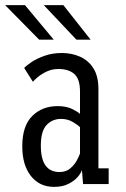

<svg xmlns="http://www.w3.org/2000/svg" viewBox="-22 -719 492 750"><path d="M189 11Q132 11 98.5 -31.8Q65 -74.5 65 -147.5Q65 -227.5 104 -266Q143 -304.5 203 -304.5Q237.5 -304.5 260.5 -293Q283.5 -281.5 290.5 -274V-361.5Q290.5 -410.5 268.2 -430Q246 -449.5 206.5 -449.5Q181.5 -449.5 160.8 -439.8Q140 -430 125.8 -418Q111.5 -406 106.5 -399.5L72.5 -453.5Q80.5 -462.5 101.2 -476.5Q122 -490.5 152.5 -501.2Q183 -512 219.5 -512Q258 -512 290.8 -497.5Q323.5 -483 343 -452Q362.5 -421 362.5 -371V-61.5H402.5V0H302.5L298 -55Q295 -43.5 281.8 -28Q268.5 -12.5 245.5 -0.8Q222.5 11 189 11ZM210.5 -47Q236.5 -47 253.2 -61.8Q270 -76.5 279 -94Q288 -111.5 290.5 -119.5V-222Q283.5 -230 263 -242.2Q242.5 -254.5 216.5 -254.5Q182 -254.5 159.8 -230.5Q137.5 -206.5 137.5 -150Q137.5 -47 210.5 -47ZM276.5 -564 149 -699H225.5L332 -564ZM131 -564 -2 -699H75.5L188 -564Z"/></svg>

Font: Trispace Condensed Light
Style: Regular
Weight: 300
Width: 3
Designer: Tyler Finck
Foundry: Etcetera Type Company
Version: Version 1.210; ttfautohint (v1.8.3)